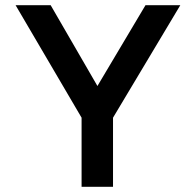

<svg xmlns="http://www.w3.org/2000/svg" viewBox="-20 -719 754 739"><path d="M294 -266 40 -699H175L355 -388L540 -699H674L415 -266V0H294Z"/></svg>

Font: Prompt Medium
Style: Regular
Weight: 500
Designer: Katatrad Team
Foundry: CadsonDemak
Version: Version 1.000